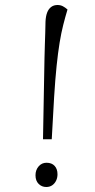

<svg xmlns="http://www.w3.org/2000/svg" viewBox="-20 -738 379 768"><path d="M158 -507Q159 -537 159.5 -561Q160 -585 161 -607Q162 -629 162 -651Q163 -673 168.5 -687.5Q174 -702 184.5 -710Q195 -718 210 -718Q222 -718 231.5 -713Q241 -708 250 -700Q241 -670 233 -638.5Q225 -607 218.5 -567.5Q212 -528 206.5 -475Q201 -422 196.5 -350Q192 -278 187 -181H152ZM122 -37Q122 -58 134.5 -72.5Q147 -87 166 -87Q187 -87 198.5 -74.5Q210 -62 210 -41Q210 -27 204.5 -15.5Q199 -4 189 3Q179 10 165 10Q147 10 134.5 -2.5Q122 -15 122 -37Z"/></svg>

Font: Literata 18pt ExtraLight
Style: Italic
Weight: 250
Italic angle: -2°
Designer: Latin by Veronika Burian and Jose Scaglione. Greek by Irene Vlachou. Cyrillic by Vera Evstafieva
Foundry: TypeTogether
Version: Version 3.103;gftools[0.9.29]